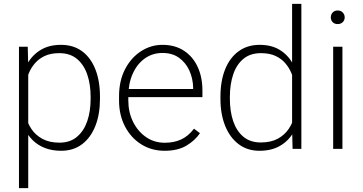

<svg xmlns="http://www.w3.org/2000/svg" viewBox="-20 -770 1875 993"><path d="M296.4 9.8Q250 9.8 213.4 -4.2Q176.8 -18.1 150.4 -43.7Q124 -69.3 107.9 -103Q91.8 -136.7 85.9 -176.3V-338.4Q96.2 -397.5 122.6 -442.4Q148.9 -487.3 191.9 -512.7Q234.9 -538.1 295.4 -538.1Q359.4 -538.1 404.3 -505.1Q449.2 -472.2 473.1 -411.9Q497.1 -351.6 497.1 -269V-258.8Q497.1 -179.7 473.4 -119.1Q449.7 -58.6 404.8 -24.4Q359.9 9.8 296.4 9.8ZM78.1 203.1V-528.3H123.5L126 -426.8V203.1ZM287.6 -32.2Q342.3 -32.2 377.9 -62.3Q413.6 -92.3 431.2 -143.3Q448.7 -194.3 448.7 -258.8V-269Q448.7 -333.5 431.2 -384.8Q413.6 -436 377.7 -465.6Q341.8 -495.1 286.6 -495.1Q242.2 -495.1 211.2 -480.5Q180.2 -465.8 160.2 -442.1Q140.1 -418.5 128.9 -390.9Q117.7 -363.3 112.3 -338.4V-172.4Q121.6 -134.3 142.8 -102.5Q164.1 -70.8 200 -51.5Q235.8 -32.2 287.6 -32.2Z M831.1 9.8Q763.7 9.8 710.4 -23.7Q657.2 -57.1 626.5 -116Q595.7 -174.8 595.7 -250.5V-272Q595.7 -352.1 626.7 -411.9Q657.7 -471.7 709 -504.9Q760.3 -538.1 820.3 -538.1Q884.8 -538.1 931.2 -507.8Q977.5 -477.5 1002.2 -424.3Q1026.9 -371.1 1026.9 -301.8V-267.6H625V-309.6H979V-315.9Q978 -363.3 959.7 -404.3Q941.4 -445.3 906.5 -470.7Q871.6 -496.1 820.3 -496.1Q768.1 -496.1 728 -467Q688 -438 665.8 -387.2Q643.6 -336.4 643.6 -272V-250.5Q643.6 -189.9 668 -140.4Q692.4 -90.8 734.9 -61.3Q777.3 -31.7 832.5 -31.7Q878.9 -31.7 916 -48.3Q953.1 -64.9 983.4 -104.5L1014.2 -81.1Q988.3 -43 943.8 -16.6Q899.4 9.8 831.1 9.8Z M1321.8 9.8Q1259.3 9.8 1214.1 -24.4Q1168.9 -58.6 1144.5 -119.1Q1120.1 -179.7 1120.1 -258.8V-269Q1120.1 -351.6 1144.5 -411.9Q1168.9 -472.2 1214.4 -505.1Q1259.8 -538.1 1322.8 -538.1Q1383.3 -538.1 1425.5 -512.7Q1467.8 -487.3 1493.7 -442.4Q1519.5 -397.5 1529.3 -338.4V-178.7Q1521.5 -125.5 1496.1 -82.8Q1470.7 -40 1427.2 -15.1Q1383.8 9.8 1321.8 9.8ZM1328.6 -33.2Q1380.9 -33.2 1416.5 -52.5Q1452.1 -71.8 1473.6 -104Q1495.1 -136.2 1504.4 -174.8V-338.4Q1499 -363.3 1487.5 -390.9Q1476.1 -418.5 1456.3 -442.1Q1436.5 -465.8 1405.5 -480.5Q1374.5 -495.1 1329.6 -495.1Q1274.4 -495.1 1238.8 -465.6Q1203.1 -436 1186 -384.8Q1168.9 -333.5 1168.9 -269V-258.8Q1168.9 -194.3 1186 -143.6Q1203.1 -92.8 1238.5 -63Q1273.9 -33.2 1328.6 -33.2ZM1493.2 0 1490.7 -102.5V-750H1538.6V0Z M1726.6 -715.8Q1742.7 -715.8 1752.7 -705.3Q1762.7 -694.8 1762.7 -680.2Q1762.7 -665.5 1752.7 -655.5Q1742.7 -645.5 1726.6 -645.5Q1710 -645.5 1700.4 -655.5Q1690.9 -665.5 1690.9 -680.2Q1690.9 -694.8 1700.4 -705.3Q1710 -715.8 1726.6 -715.8ZM1751 0H1703.1V-528.3H1751Z"/></svg>

Font: Heebo ExtraLight
Style: Regular
Weight: 250
Designer: Oded Ezer
Foundry: Ezer Type House
Version: Version 3.100